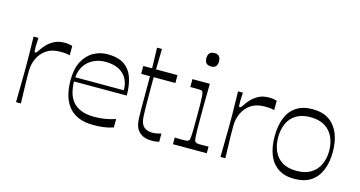

<svg xmlns="http://www.w3.org/2000/svg" viewBox="-76 -1027 2561 1366"><g transform="rotate(15 1204.0 -344.0)"><path d="M89 0Q90 -68 90.5 -109.5Q91 -151 91.5 -177Q92 -203 92 -222.5Q92 -242 92 -266Q92 -289 92 -308Q92 -327 91.5 -349Q91 -371 90.5 -402Q90 -433 89 -483H125Q124 -466 123 -449Q122 -432 122 -421Q122 -393 123 -385Q124 -377 130 -377Q135 -377 140.5 -383Q146 -389 157 -406Q166 -420 185.5 -441.5Q205 -463 237 -480.5Q269 -498 316 -498Q332 -498 347 -495.5Q362 -493 372 -490V-421Q360 -424 344.5 -426Q329 -428 300 -428Q240 -428 200.5 -401.5Q161 -375 140.5 -331.5Q120 -288 120 -239Q120 -215 120 -197.5Q120 -180 120.5 -157.5Q121 -135 122 -98.5Q123 -62 125 0Z M664 15Q594 15 547.5 -6Q501 -27 473.5 -64.5Q446 -102 434.5 -150Q423 -198 423 -252Q423 -337 452.5 -391.5Q482 -446 529.5 -472Q577 -498 630 -498Q711 -498 756 -466Q801 -434 819.5 -378Q838 -322 838 -249H449Q450 -208 459.5 -170.5Q469 -133 492 -104.5Q515 -76 554.5 -59.5Q594 -43 654 -43Q695 -43 731 -49Q767 -55 808 -68V-6Q767 7 733 11Q699 15 664 15ZM808 -280Q808 -355 762 -398.5Q716 -442 630 -442Q582 -442 542.5 -422.5Q503 -403 478.5 -366.5Q454 -330 451 -280Z M1092 15Q1052 15 1024.5 1.5Q997 -12 980 -41Q973 -55 969 -71.5Q965 -88 963.5 -115.5Q962 -143 962 -191Q962 -224 962 -262.5Q962 -301 962 -335.5Q962 -370 962 -394.5Q962 -419 962 -425H897V-483H962L958 -634H994L991 -483H1149V-425H989Q989 -401 989 -380Q989 -359 989 -340Q989 -265 989.5 -217.5Q990 -170 991.5 -143Q993 -116 997 -101Q1005 -68 1028 -54.5Q1051 -41 1081 -41Q1099 -41 1116 -44.5Q1133 -48 1146 -52V9Q1138 11 1123.5 13Q1109 15 1092 15Z M1245 0V-49Q1260 -49 1272 -48.5Q1284 -48 1294 -48Q1322 -48 1332 -49.5Q1342 -51 1347 -55Q1351 -58 1353 -65Q1355 -72 1356.5 -90Q1358 -108 1358.5 -143Q1359 -178 1359 -238Q1359 -296 1358.5 -331Q1358 -366 1356.5 -383.5Q1355 -401 1353 -408Q1351 -415 1347 -419Q1342 -423 1333 -424Q1324 -425 1299 -425Q1290 -425 1280.5 -425Q1271 -425 1259 -425V-483H1387Q1387 -466 1386.5 -434Q1386 -402 1385.5 -365.5Q1385 -329 1385 -297Q1385 -265 1385 -246Q1385 -184 1385.5 -147Q1386 -110 1387.5 -91Q1389 -72 1391.5 -65Q1394 -58 1398 -55Q1403 -51 1412.5 -49.5Q1422 -48 1451 -48Q1461 -48 1471.5 -48.5Q1482 -49 1494 -49V0ZM1364 -604Q1316 -604 1316 -653Q1316 -703 1364 -703Q1409 -703 1409 -653Q1409 -604 1364 -604Z M1595 0Q1596 -68 1596.5 -109.5Q1597 -151 1597.5 -177Q1598 -203 1598 -222.5Q1598 -242 1598 -266Q1598 -289 1598 -308Q1598 -327 1597.5 -349Q1597 -371 1596.5 -402Q1596 -433 1595 -483H1631Q1630 -466 1629 -449Q1628 -432 1628 -421Q1628 -393 1629 -385Q1630 -377 1636 -377Q1641 -377 1646.5 -383Q1652 -389 1663 -406Q1672 -420 1691.5 -441.5Q1711 -463 1743 -480.5Q1775 -498 1822 -498Q1838 -498 1853 -495.5Q1868 -493 1878 -490V-421Q1866 -424 1850.5 -426Q1835 -428 1806 -428Q1746 -428 1706.5 -401.5Q1667 -375 1646.5 -331.5Q1626 -288 1626 -239Q1626 -215 1626 -197.5Q1626 -180 1626.5 -157.5Q1627 -135 1628 -98.5Q1629 -62 1631 0Z M2141 15Q2069 15 2021.5 -17Q1974 -49 1951.5 -107Q1929 -165 1929 -241Q1929 -318 1951.5 -376Q1974 -434 2021.5 -466Q2069 -498 2141 -498Q2215 -498 2262.5 -466Q2310 -434 2334 -376Q2358 -318 2358 -241Q2358 -165 2334.5 -107Q2311 -49 2263 -17Q2215 15 2141 15ZM2141 -44Q2205 -44 2247 -69.5Q2289 -95 2310 -140Q2331 -185 2331 -241Q2331 -298 2310 -343Q2289 -388 2247 -413.5Q2205 -439 2141 -439Q2078 -439 2036.5 -413.5Q1995 -388 1975 -343Q1955 -298 1955 -241Q1955 -185 1975 -140Q1995 -95 2036.5 -69.5Q2078 -44 2141 -44Z"/></g></svg>

Font: Ojuju
Style: Regular
Weight: 400
Designer: Chisaokwu Joboson, Mirko Velimirovic
Foundry: Udi Foundry
Version: Version 1.000